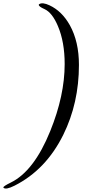

<svg xmlns="http://www.w3.org/2000/svg" viewBox="-176 -817 544 1130"><path d="M-90.8 275.9Q-141.6 301.3 -155.3 288.1Q-156.2 287.1 -156.2 286.1Q-156.2 278.8 -113.3 257.8Q23.9 190.9 119.6 -45.4Q204.6 -254.9 204.6 -439.9Q204.6 -569.8 165 -663.1Q131.3 -743.2 85.4 -763.7Q52.2 -778.3 52.2 -788.6Q52.2 -791 54.7 -792.5Q74.2 -805.2 115.7 -785.6Q188.5 -751.5 234.9 -668.9Q288.6 -572.3 288.6 -435.1Q288.6 -210.4 196.3 -23.4Q94.2 182.6 -90.8 275.9Z"/></svg>

Font: Dai Banna SIL Book
Style: Oblique
Weight: 400
Italic angle: -11°
Designer: Victor Gaultney
Foundry: SIL International
Version: Version 2.000